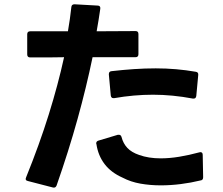

<svg xmlns="http://www.w3.org/2000/svg" viewBox="-20 -834 1040 896"><path d="M111 11Q95 8 102 -7Q164 -160 207.5 -299.5Q251 -439 279 -567Q241 -566 202.5 -566Q164 -566 121 -566Q107 -566 107 -580V-674Q107 -688 121 -688H297Q302 -717 306 -745Q310 -773 313 -801Q314 -814 328 -814L435 -808Q450 -808 448 -793Q444 -767 440 -740.5Q436 -714 431 -688L613 -689Q626 -689 626 -675V-581Q626 -567 612 -567H412Q383 -427 342 -279Q301 -131 244 32Q239 44 227 41ZM730 31Q681 31 635.5 23Q590 15 552 -5Q498 -29 468 -68.5Q438 -108 430 -161Q429 -162 429 -165Q429 -175 440 -178L530 -205H535Q544 -205 547 -195Q555 -164 574.5 -143.5Q594 -123 629 -111Q673 -95 730 -95Q771 -95 816.5 -102.5Q862 -110 910 -123Q912 -124 915 -124Q926 -124 926 -111L928 -7Q928 7 916 8Q871 19 823.5 25Q776 31 730 31ZM880 -374Q784 -392 694 -392Q605 -392 513 -376H509Q499 -376 497 -388L488 -486V-488Q488 -501 501 -502Q554 -508 605 -511.5Q656 -515 707 -515Q755 -515 801.5 -511Q848 -507 894 -499Q907 -497 905 -483L896 -386Q894 -372 880 -374Z"/></svg>

Font: LINE Seed JP_TTF Bold
Style: Regular
Weight: 700
Designer: LINE & Fontrix & Fontworks
Version: Version 1.009